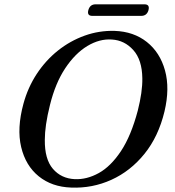

<svg xmlns="http://www.w3.org/2000/svg" viewBox="-20 -856 808 889"><path d="M510.5 -713Q599 -710 660 -661.5Q721 -613 744 -529.8Q767 -446.5 741.5 -339.5Q713.5 -223.5 648.8 -143.5Q584 -63.5 495.8 -23.5Q407.5 16.5 309.5 12.5Q220 9.5 159.2 -39.8Q98.5 -89 78 -175.2Q57.5 -261.5 88.5 -375.5Q109 -451 150.2 -513.8Q191.5 -576.5 248.2 -621.8Q305 -667 372 -691Q439 -715 510.5 -713ZM326 -26.5Q382 -24 437.5 -54.8Q493 -85.5 540 -156.2Q587 -227 618 -344Q640 -431 639 -493Q638 -579 597.2 -624.2Q556.5 -669.5 498 -673Q441 -677 384.5 -643Q328 -609 282.2 -540.2Q236.5 -471.5 211.5 -370.5Q199 -320.5 193.2 -280.5Q187.5 -240.5 187.5 -208.5Q186.5 -119 225 -74.2Q263.5 -29.5 326 -26.5ZM389 -809Q396.5 -836 422.5 -836H649Q674.5 -836 667.5 -809Q660 -782.5 634 -782.5H407.5Q382 -782.5 389 -809Z"/></svg>

Font: Fraunces 9pt
Style: Italic
Weight: 400
Italic angle: -16°
Version: Version 1.000;[b76b70a41]